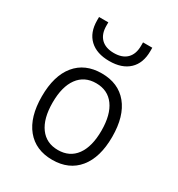

<svg xmlns="http://www.w3.org/2000/svg" viewBox="-186 -904 958 1034"><g transform="rotate(30 293.0 -387.0)"><path d="M293 9.8Q189.5 9.8 131.8 -60.5Q74.2 -130.9 74.2 -258.8Q74.2 -387.2 131.8 -457.3Q189.5 -527.3 293 -527.3Q396.5 -527.3 454.1 -457.3Q511.7 -387.2 511.7 -258.8Q511.7 -130.9 454.1 -60.5Q396.5 9.8 293 9.8ZM293 -51.3Q365.7 -51.3 405.3 -105.5Q444.8 -159.7 444.8 -258.8Q444.8 -357.9 405.3 -412.1Q365.7 -466.3 293 -466.3Q220.7 -466.3 180.9 -412.1Q141.1 -357.9 141.1 -258.8Q141.1 -159.7 180.9 -105.5Q220.7 -51.3 293 -51.3ZM293 -604.5Q214.4 -604.5 170.9 -645.5Q127.4 -686.5 127.4 -761.7V-782.7H185.1V-761.7Q185.1 -710 213.1 -682.1Q241.2 -654.3 293 -654.3Q345.2 -654.3 373 -682.1Q400.9 -710 400.9 -761.7V-782.7H458.5V-761.7Q458.5 -686.5 415 -645.5Q371.6 -604.5 293 -604.5Z"/></g></svg>

Font: CaskaydiaCove NFP Light
Style: Regular
Weight: 300
Designer: Aaron Bell
Foundry: Saja Typeworks
Version: Version 2111.001; VTT 6.35;Nerd Fonts 3.1.1